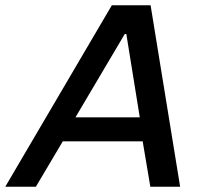

<svg xmlns="http://www.w3.org/2000/svg" viewBox="-49 -708 777 728"><path d="M-29 0 375 -688H522L634 0H521L492 -172H189L87 0ZM237 -263H481L430 -579H424Z"/></svg>

Font: Saira Medium
Style: Italic
Weight: 500
Italic angle: -12°
Designer: Hector Gatti with collaboration of the Omnibus-Type team
Foundry: Omnibus-Type
Version: Version 1.100; ttfautohint (v1.8.3)